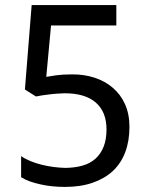

<svg xmlns="http://www.w3.org/2000/svg" viewBox="-20 -734 591 764"><path d="M266.1 -438Q314.5 -438.5 356.4 -424.8Q398.4 -411.1 428.7 -384.8Q460 -358.4 477.5 -319.3Q495.1 -280.3 495.1 -229Q495.1 -173.3 478.5 -128.9Q461.9 -84.5 429.2 -53.7Q396.5 -23.4 348.6 -6.8Q300.8 9.8 237.8 9.8Q212.9 9.8 188.5 7.3Q164.1 4.9 142.6 0Q120.1 -4.9 100.1 -11.7Q80.1 -19 64 -28.8V-112.8Q80.1 -101.6 101.6 -92.8Q123 -84 147.5 -78.1Q170.9 -72.3 195.3 -69.3Q219.7 -66.4 240.2 -65.9Q278.8 -66.4 309.1 -75.2Q339.4 -84 360.4 -103Q381.3 -122.1 392.6 -150.9Q403.8 -179.7 403.8 -219.2Q403.8 -289.1 360.8 -326.2Q317.9 -363.3 235.8 -362.8Q222.7 -362.3 207 -361.3Q191.4 -360.4 176.8 -358.4Q161.1 -356.4 147.5 -354.5Q133.8 -352.5 123 -350.1L79.1 -377.9L106 -713.9H442.9V-632.8H183.1L164.1 -428.2Q179.7 -431.2 205.1 -434.6Q230.5 -438 266.1 -438Z"/></svg>

Font: NotoSans
Style: Regular
Weight: 400
Designer: Monotype Design team
Foundry: Monotype Imaging Inc.
Version: Version 1.04; ttfautohint (v1.4.1)